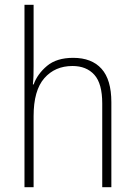

<svg xmlns="http://www.w3.org/2000/svg" viewBox="-20 -780 562 800"><path d="M120 -504Q120 -481 119.5 -464.5Q119 -448 117 -428H120Q136 -472 176 -505.5Q216 -539 285 -539Q362 -539 403 -493.5Q444 -448 444 -354V0H406V-349Q406 -432 373 -468.5Q340 -505 282 -505Q209 -505 164.5 -454Q120 -403 120 -296V0H82V-760H120Z"/></svg>

Font: Noto Sans Lao Looped SemiCondensed ExtraLight
Style: Regular
Weight: 200
Width: 4
Designer: Mark Frömberg, Ben Mitchell
Foundry: The Fontpad Ltd
Version: Version 1.002; ttfautohint (v1.8.4.7-5d5b)